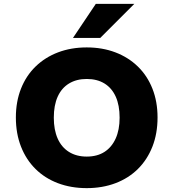

<svg xmlns="http://www.w3.org/2000/svg" viewBox="-20 -961 896 992"><path d="M428 11Q347 11 279.5 -14.5Q212 -40 163.5 -88Q115 -136 88.5 -203.5Q62 -271 62 -354Q62 -436 88.5 -503Q115 -570 164 -617.5Q213 -665 280 -690.5Q347 -716 428 -716Q509 -716 576 -690.5Q643 -665 692 -617.5Q741 -570 767.5 -503Q794 -436 794 -354Q794 -271 767.5 -203.5Q741 -136 692.5 -88Q644 -40 576.5 -14.5Q509 11 428 11ZM428 -152Q482 -152 519.5 -176Q557 -200 577.5 -245Q598 -290 598 -353Q598 -417 578 -461.5Q558 -506 520 -529.5Q482 -553 428 -553Q375 -553 336.5 -529.5Q298 -506 278 -461.5Q258 -417 258 -353Q258 -290 278 -245Q298 -200 336.5 -176Q375 -152 428 -152ZM357 -765 475 -941H674L498 -765Z"/></svg>

Font: Nunito Sans 7pt Black
Style: Regular
Weight: 900
Designer: Vernon Adams
Foundry: Vernon Adams
Version: Version 3.101;gftools[0.9.27]